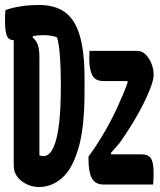

<svg xmlns="http://www.w3.org/2000/svg" viewBox="-20 -740 640 770"><path d="M138 -720Q200 -720 240 -691.5Q280 -663 299.5 -598.5Q319 -534 319 -425V-371Q319 -227 294 -143.5Q269 -60 227.5 -25Q186 10 137 10Q110 10 87.5 -1Q65 -12 51 -29Q43 -40 39 -50Q35 -60 35 -82V-579Q14 -579 7 -598Q0 -617 0 -657Q0 -670 0.5 -680Q1 -690 2 -700Q33 -710 65.5 -715Q98 -720 138 -720ZM138 -117Q142 -116 146 -115Q150 -114 156 -114Q167 -114 178.5 -124.5Q190 -135 200.5 -164.5Q211 -194 217.5 -249.5Q224 -305 224 -396V-405Q224 -465 220.5 -513Q217 -561 209 -590Q188 -599 152 -599Q141 -599 131 -598Q121 -597 112 -595L111 -590Q126 -577 132 -559Q138 -541 138 -511ZM339 -536H529Q550 -536 565 -520.5Q580 -505 588 -483.5Q596 -462 596 -443V-437Q596 -418 579 -376Q562 -334 533.5 -283Q505 -232 471 -183Q461 -167 448.5 -153.5Q436 -140 425 -127L426 -121H548Q575 -121 585.5 -104.5Q596 -88 596 -47Q596 -34 595.5 -22Q595 -10 594 0H396Q362 0 348.5 -25Q335 -50 335 -100V-112Q371 -161 405.5 -221.5Q440 -282 467 -347Q474 -362 480 -378Q486 -394 492 -409L491 -415H394Q362 -415 350 -438.5Q338 -462 338 -505Q338 -513 338.5 -521Q339 -529 339 -536Z"/></svg>

Font: Recursive Mn Csl St SmB
Style: Regular
Weight: 600
Monospace: yes
Version: Version 1.079;hotconv 1.0.112;makeotfexe 2.5.65598; ttfautoh